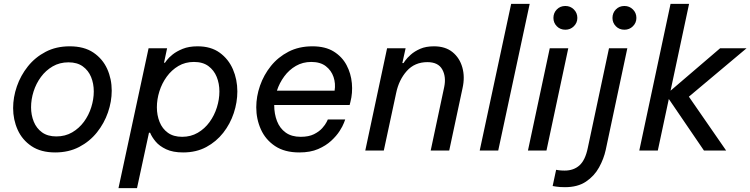

<svg xmlns="http://www.w3.org/2000/svg" viewBox="-20 -780 3889 995"><path d="M266 10Q192 10 143.5 -22.5Q95 -55 71.5 -107.5Q48 -160 48 -220Q48 -276 67.5 -332.5Q87 -389 124.5 -436Q162 -483 216.5 -511.5Q271 -540 341 -540Q416 -540 464 -507.5Q512 -475 535.5 -423Q559 -371 559 -310Q559 -254 539.5 -197.5Q520 -141 482.5 -94Q445 -47 390.5 -18.5Q336 10 266 10ZM272 -73Q318 -73 354 -94Q390 -115 415 -149Q440 -183 453 -224.5Q466 -266 466 -306Q466 -347 452 -381Q438 -415 409 -436Q380 -457 335 -457Q289 -457 253 -436Q217 -415 192 -381Q167 -347 154 -306Q141 -265 141 -224Q141 -184 155 -149.5Q169 -115 198 -94Q227 -73 272 -73Z M594 195 750 -530H846L830 -455H835Q835 -455 844.5 -468Q854 -481 874.5 -497.5Q895 -514 927 -527Q959 -540 1004 -540Q1073 -540 1118.5 -507Q1164 -474 1187 -421Q1210 -368 1210 -306Q1210 -250 1191.5 -194Q1173 -138 1137 -92Q1101 -46 1049 -18Q997 10 929 10Q876 10 841 -6.5Q806 -23 786.5 -46.5Q767 -70 758 -92H752L690 195ZM793 -224Q793 -183 807 -148Q821 -113 850 -92Q879 -71 924 -71Q969 -71 1005 -92Q1041 -113 1066 -147.5Q1091 -182 1104 -223.5Q1117 -265 1117 -306Q1117 -347 1103 -381.5Q1089 -416 1060 -437.5Q1031 -459 985 -459Q940 -459 904.5 -438Q869 -417 844 -382.5Q819 -348 806 -306.5Q793 -265 793 -224Z M1531 10Q1455 10 1405.5 -23Q1356 -56 1332 -109.5Q1308 -163 1308 -224Q1308 -280 1327.5 -336Q1347 -392 1384 -438Q1421 -484 1475 -512Q1529 -540 1599 -540Q1666 -540 1709.5 -513Q1753 -486 1776 -442.5Q1799 -399 1803.5 -348.5Q1808 -298 1796 -252L1792 -236H1401Q1401 -190 1415.5 -152.5Q1430 -115 1460.5 -93Q1491 -71 1538 -71Q1580 -71 1607 -84.5Q1634 -98 1650 -116Q1666 -134 1672.5 -147.5Q1679 -161 1679 -161H1769Q1769 -161 1762.5 -143.5Q1756 -126 1740 -101Q1724 -76 1696.5 -50.5Q1669 -25 1628.5 -7.5Q1588 10 1531 10ZM1415 -310H1714Q1720 -347 1708.5 -381Q1697 -415 1668.5 -437Q1640 -459 1593 -459Q1549 -459 1513.5 -438.5Q1478 -418 1453 -384Q1428 -350 1415 -310Z M1873 0 1986 -530H2082L2065 -453H2071Q2071 -453 2080 -466Q2089 -479 2108.5 -496.5Q2128 -514 2157.5 -527Q2187 -540 2229 -540Q2288 -540 2325 -510Q2362 -480 2376 -430.5Q2390 -381 2377 -323L2308 0H2212L2282 -329Q2293 -382 2272 -420Q2251 -458 2195 -458Q2129 -458 2088 -412Q2047 -366 2033 -298L1969 0Z M2466 0 2629 -760H2725L2562 0Z M2910 -626Q2883 -626 2865.5 -644Q2848 -662 2848 -687Q2848 -713 2865.5 -731Q2883 -749 2910 -749Q2936 -749 2954 -731Q2972 -713 2972 -687Q2972 -662 2954 -644Q2936 -626 2910 -626ZM2716 0 2829 -530H2925L2812 0Z M3216 -626Q3189 -626 3171.5 -644Q3154 -662 3154 -687Q3154 -713 3171.5 -731Q3189 -749 3216 -749Q3242 -749 3260 -731Q3278 -713 3278 -687Q3278 -662 3260 -644Q3242 -626 3216 -626ZM2908 190Q2880 190 2862 187Q2844 184 2844 184L2862 100Q2862 100 2874.5 102Q2887 104 2906 104Q2953 104 2983 77Q3013 50 3026 -13L3136 -530H3231L3119 -3Q3109 43 3084.5 87.5Q3060 132 3017 161Q2974 190 2908 190Z M3293 0 3455 -760H3551L3455 -310L3712 -530H3849L3550 -279L3743 0H3628L3446 -267L3389 0Z"/></svg>

Font: Be Vietnam Pro
Style: Italic
Weight: 400
Italic angle: -12°
Designer: Lam Bao, Tony Le, Vietanh Nguyen
Foundry: Yellow Type Foundry
Version: Version 1.002; ttfautohint (v1.8.3)